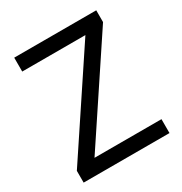

<svg xmlns="http://www.w3.org/2000/svg" viewBox="-168 -836 907 959"><g transform="rotate(-30 286.0 -357.0)"><path d="M533.2 0H38.1V-67.9L414.1 -633.8H49.8V-713.9H522.9V-646L147 -80.1H533.2Z"/></g></svg>

Font: NotoPenekeko
Style: Regular
Weight: 400
Designer: Monotype Design team
Foundry: Monotype Imaging Inc.
Version: Version 1.04